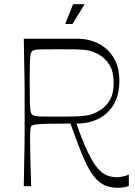

<svg xmlns="http://www.w3.org/2000/svg" viewBox="-20 -884 640 912"><path d="M93 0Q94 -72 95 -118Q96 -164 96.5 -194.5Q97 -225 97 -247.5Q97 -270 97 -293.5Q97 -317 97 -350Q97 -383 97 -406.5Q97 -430 97 -452.5Q97 -475 96.5 -505.5Q96 -536 95 -582Q94 -628 93 -700H347Q403 -700 448.5 -676.5Q494 -653 520.5 -608.5Q547 -564 547 -499Q547 -436 522 -391Q497 -346 451 -321.5Q405 -297 343 -297Q372 -214 396.5 -163Q421 -112 443 -86Q465 -60 488 -51Q511 -42 537 -42Q545 -42 555 -44Q565 -46 574.5 -48.5Q584 -51 592 -55V-1Q583 3 570.5 5.5Q558 8 538 8Q483 8 447 -24Q411 -56 381.5 -123.5Q352 -191 315 -297Q242 -297 204 -296Q166 -295 151 -293Q136 -291 130 -286Q126 -282 124.5 -270.5Q123 -259 123 -224Q123 -203 123.5 -165.5Q124 -128 125.5 -84Q127 -40 128 0ZM253 -330Q319 -330 352 -331.5Q385 -333 405 -338Q428 -344 455 -360Q482 -376 501 -407.5Q520 -439 520 -490Q520 -542 501.5 -573Q483 -604 457.5 -620Q432 -636 409 -642Q395 -646 378.5 -647.5Q362 -649 332.5 -649.5Q303 -650 253 -650Q206 -650 182 -649.5Q158 -649 148.5 -647.5Q139 -646 134 -642Q129 -639 126 -628.5Q123 -618 122 -587.5Q121 -557 121 -490Q121 -425 122 -393.5Q123 -362 126 -352Q129 -342 134 -338Q139 -335 148.5 -333Q158 -331 182 -330.5Q206 -330 253 -330ZM290 -770 327 -864H382L324 -770Z"/></svg>

Font: Ojuju Light
Style: Regular
Weight: 300
Designer: Chisaokwu Joboson, Mirko Velimirovic
Foundry: Udi Foundry
Version: Version 1.000